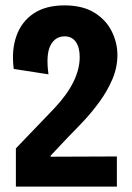

<svg xmlns="http://www.w3.org/2000/svg" viewBox="-20 -693 491 713"><path d="M39 0V-142L181 -290Q230 -342 253 -389.5Q276 -437 276 -481Q276 -517 261.5 -537.5Q247 -558 220 -558Q185 -558 167.5 -524.5Q150 -491 160 -417L31 -437Q22 -506 41 -559.5Q60 -613 105 -643Q150 -673 219 -673Q287 -673 330.5 -646Q374 -619 395 -576.5Q416 -534 416 -489Q416 -442 397 -398Q378 -354 349.5 -315Q321 -276 290 -243Q259 -210 234 -185L168 -115V-111L414 -112V0Z"/></svg>

Font: Bricolage Grotesque 12pt Condensed Bricolage Grotesque 10pt Condensed Regular
Style: Bold
Weight: 700
Width: 3
Designer: Mathieu Triay
Foundry: Atelier Triay
Version: Version 1.001; ttfautohint (v1.8.4.7-5d5b);gftools[0.9.33.de